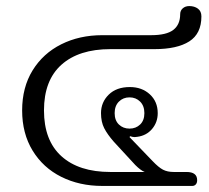

<svg xmlns="http://www.w3.org/2000/svg" viewBox="-20 -613 688 633"><path d="M53 -249Q53 -325 87.5 -381Q122 -437 182 -467Q242 -497 317 -497H478Q529 -497 551.5 -514.5Q574 -532 574 -566Q574 -578 582.5 -585.5Q591 -593 604 -593Q621 -593 632.5 -584.5Q644 -576 644 -559Q644 -502 604 -476.5Q564 -451 489 -451H344Q240 -451 182.5 -399.5Q125 -348 125 -249Q125 -150 182.5 -98Q240 -46 344 -46H457Q444 -51 426 -69L355 -146Q334 -170 323.5 -190.5Q313 -211 313 -240Q313 -276 338.5 -301Q364 -326 408 -326Q448 -326 474 -302Q500 -278 500 -240Q500 -210 481.5 -188Q463 -166 433 -162L424 -161Q417 -161 409 -164L407 -161L483 -82Q503 -61 517.5 -53.5Q532 -46 553 -46H595Q630 -46 630 -19Q630 -10 625.5 -5Q621 0 614 0H317Q242 0 182 -30Q122 -60 87.5 -116.5Q53 -173 53 -249ZM456 -240Q456 -264 442 -278Q428 -292 407 -292Q386 -292 372 -278Q358 -264 358 -240Q358 -216 372 -202.5Q386 -189 407 -189Q428 -189 442 -202.5Q456 -216 456 -240Z"/></svg>

Font: Maitree
Style: Regular
Weight: 400
Designer: CadsonDemak Team
Foundry: CadsonDemak
Version: Version 1.001